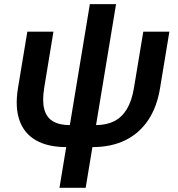

<svg xmlns="http://www.w3.org/2000/svg" viewBox="-20 -692 849 916"><path d="M296.4 9.8Q208.5 9.8 151.9 -22.5Q95.2 -54.7 73 -117.7Q50.8 -180.7 65.9 -272.5L110.4 -541H234.9L190.9 -272.9Q180.7 -210.4 191.2 -171.1Q201.7 -131.8 232.4 -113.5Q263.2 -95.2 312.5 -95.2H437.5Q487.3 -95.2 524.2 -113.5Q561 -131.8 585 -171.1Q608.9 -210.4 619.1 -272.9L663.6 -541H788.1L743.7 -272.5Q729 -181.2 686.5 -118.2Q644 -55.2 577.1 -22.7Q510.3 9.8 421.4 9.8ZM263.7 204.1 408.7 -672.4H533.7L388.7 204.1Z"/></svg>

Font: Inter 17pt SemiBold
Style: Italic
Weight: 600
Italic angle: -9.3988°
Version: Version 4.001;git-66647c0bb